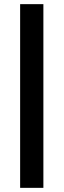

<svg xmlns="http://www.w3.org/2000/svg" viewBox="-20 -725 307 925"><path d="M77 180V-705H189V180Z"/></svg>

Font: Nunito Sans 10pt Condensed
Style: Bold
Weight: 700
Width: 3
Designer: Vernon Adams
Foundry: Vernon Adams
Version: Version 3.101;gftools[0.9.27]